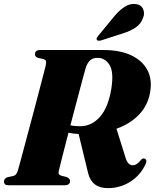

<svg xmlns="http://www.w3.org/2000/svg" viewBox="-26 -959 800 994"><path d="M728.5 -111Q701 -51 648.2 -18Q595.5 15 532.5 15Q449 15 430 -63.5L381 -265.5Q352.5 -266.5 328.5 -272Q310 -200.5 295.8 -144.8Q281.5 -89 278.5 -75Q275.5 -62 279.2 -57Q283 -52 292.5 -49L319.5 -42.5Q336.5 -34.5 336.5 -22Q336.5 0 308.5 0H18Q4.5 0 -0.5 -5.2Q-5.5 -10.5 -5.5 -19Q-5.5 -27.5 -0.2 -33.2Q5 -39 12.5 -41.5L43 -48Q52.5 -50.5 57.5 -57.5Q62.5 -64.5 66.5 -76.5Q69 -84.5 77.5 -115.5Q86 -146.5 98.2 -193Q110.5 -239.5 125 -293.5Q139.5 -347.5 153.8 -401.2Q168 -455 180 -501.2Q192 -547.5 200.2 -578.8Q208.5 -610 210 -617Q214 -634 212.5 -641.5Q211 -649 198 -653.5L170 -659.5Q155 -665 155 -678Q155 -700 182.5 -700H510.5Q594.5 -700 652.8 -672.8Q711 -645.5 737 -596.5Q763 -547.5 751 -481Q740.5 -415.5 695 -367Q649.5 -318.5 577 -292.5L624 -142.5Q635.5 -103.5 661.5 -103.5Q683 -103.5 705 -132.5Q713.5 -141 722.5 -137.5Q737.5 -132 728.5 -111ZM418.5 -609.5Q415.5 -600.5 407.8 -571.8Q400 -543 388.8 -500.8Q377.5 -458.5 364.5 -409.2Q351.5 -360 338.5 -310.5Q351 -307.5 363.5 -306.5Q376 -305.5 388.5 -305.5Q449 -305.5 492 -354.8Q535 -404 550.5 -500.5Q564 -586.5 540.8 -623Q517.5 -659.5 480 -659.5Q454 -659.5 440.2 -646.5Q426.5 -633.5 418.5 -609.5ZM568 -877.5Q594.5 -908.5 621.5 -925Q648.5 -941.5 676 -938Q705 -934.5 714.8 -912.2Q724.5 -890 715 -867.5Q703.5 -834.5 676.2 -816.5Q649 -798.5 613 -787L498 -750Q491 -748 484.2 -748.2Q477.5 -748.5 475 -753.5Q472.5 -758 475.5 -763.5Q478.5 -769 483.5 -775Z"/></svg>

Font: Fraunces 72pt S000 Black
Style: Italic
Weight: 900
Italic angle: -16°
Version: Version 1.000; ttfautohint (v1.8.3)